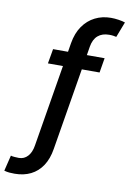

<svg xmlns="http://www.w3.org/2000/svg" viewBox="-162 -822 733 1087"><g transform="rotate(10 204.5 -278.0)"><path d="M389.6 -528.3 375.5 -443.8H273.4L195.3 27.3Q186 85.4 159.9 124.8Q133.8 164.1 93.5 184.1Q53.2 204.1 1 204.1Q-15.1 204.1 -29.3 202.9Q-43.5 201.7 -59.1 197.3L-37.1 106.9Q-29.3 109.9 -13.7 110.8Q2 111.8 9.3 111.8Q39.6 111.8 60.1 89.4Q80.6 66.9 86.9 27.3L165 -443.8H78.6L93.3 -528.3H179.2L187.5 -579.1Q197.3 -637.7 225.3 -678Q253.4 -718.3 294.7 -739Q335.9 -759.8 386.2 -759.8Q407.2 -759.8 430.2 -756.3Q453.1 -752.9 467.8 -747.6L433.6 -658.7Q426.3 -660.6 416.3 -662.1Q406.2 -663.6 392.1 -663.6Q352.5 -663.6 327.9 -642.6Q303.2 -621.6 295.9 -579.1L287.6 -528.3Z"/></g></svg>

Font: Inter 18pt Medium
Style: Italic
Weight: 500
Italic angle: -9.3988°
Designer: Rasmus Andersson
Foundry: rsms
Version: Version 4.001;git-66647c0bb